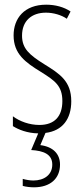

<svg xmlns="http://www.w3.org/2000/svg" viewBox="-20 -559 357 819"><path d="M236 143C236 98 207 67 152 60L174 8C247 -1 284 -52 284 -127C284 -213 235 -244 169 -285C105 -325 74 -352 74 -407C74 -470 115 -505 176 -505C208 -505 242 -495 265 -479L281 -510C253 -529 216 -539 177 -539C84 -539 38 -481 38 -408C38 -329 88 -293 155 -252C214 -215 246 -193 246 -128C246 -63 213 -26 148 -26C106 -26 64 -41 35 -63V-21C59 -6 96 9 143 10L113 81C166 84 203 99 203 143C203 187 168 211 122 211C109 211 90 208 77 204V234C91 238 110 240 125 240C194 240 236 203 236 143Z"/></svg>

Font: Noto Sans Myanmar ExtraCondensed ExtraLight
Style: Regular
Weight: 200
Width: 2
Designer: Monotype Design Team
Foundry: Monotype Imaging Inc.
Version: Version 2.107